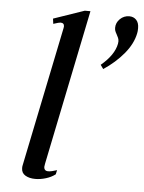

<svg xmlns="http://www.w3.org/2000/svg" viewBox="-52 -759 611 812"><g transform="rotate(5 253.0 -353.5)"><path d="M69 -31Q69 -38 70 -42L192 -636Q193 -639 193 -643Q193 -658 177 -658Q171 -658 147 -650L144 -672L275 -717H299L164 -58L162 -45Q162 -27 180 -27Q193 -27 217 -35L213 -17Q196 -4 173 3Q150 10 128 10Q103 10 86 0Q69 -10 69 -31ZM362 -495Q418 -542 427 -590Q428 -594 428 -600Q428 -608 425 -615Q422 -622 418 -629Q417 -631 413 -638.5Q409 -646 409 -656Q409 -678 425.5 -694Q442 -710 465 -710Q483 -710 494.5 -698Q506 -686 506 -663Q506 -649 504 -641Q495 -596 459.5 -553.5Q424 -511 374 -478Z"/></g></svg>

Font: Taviraj
Style: Italic
Weight: 400
Italic angle: -12°
Designer: Katatrad Team
Foundry: CadsonDemak
Version: Version 1.001